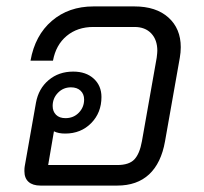

<svg xmlns="http://www.w3.org/2000/svg" viewBox="-20 -578 634 598"><path d="M543 -431Q543 -415 540 -398L494 -138Q482 -70 444.5 -35Q407 0 345 0H106Q82 0 69 -11.5Q56 -23 56 -45Q56 -55 57 -60L92 -258Q100 -302 131.5 -328.5Q163 -355 208 -355Q248 -355 272 -333Q296 -311 296 -276Q296 -227 264 -194.5Q232 -162 183 -162Q162 -162 148 -169L130 -64H345Q382 -64 398.5 -81.5Q415 -99 422 -138L468 -398Q470 -414 470 -420Q470 -454 451 -474Q432 -494 399 -494H271Q221 -494 187.5 -466Q154 -438 145 -389H75Q89 -468 141.5 -513Q194 -558 271 -558H399Q466 -558 504.5 -523.5Q543 -489 543 -431ZM144 -248Q144 -231 154.5 -220.5Q165 -210 184 -210Q209 -210 225.5 -227Q242 -244 242 -268Q242 -285 231 -295.5Q220 -306 201 -306Q177 -306 160.5 -289Q144 -272 144 -248Z"/></svg>

Font: Bai Jamjuree
Style: Italic
Weight: 400
Italic angle: -10°
Version: Version 1.000; ttfautohint (v1.6)